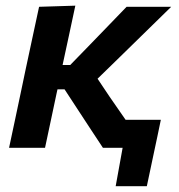

<svg xmlns="http://www.w3.org/2000/svg" viewBox="-20 -522 632 678"><path d="M12 0Q23.5 -54 34.2 -104.2Q45 -154.5 58 -217L69.5 -272Q84 -340 95.2 -392Q106.5 -444 118 -498L246 -502Q234.5 -448.5 223.5 -396.8Q212.5 -345 201 -292.5H228L298 -364.5Q330 -398 362.5 -431.2Q395 -464.5 427 -498H584.5Q539 -453.5 493.5 -409Q448 -364.5 402 -319.5L324.5 -244L367 -180.5Q381 -160 395.2 -139.8Q409.5 -119.5 423.5 -99H548Q542 -70 535.5 -39Q529 -8 522.5 22Q516.5 50.5 510.5 78.8Q504.5 107 498.5 135.5H388.5L413 0H343.5Q322.5 -31.5 301.8 -63.2Q281 -95 260 -127L208 -206.5H183L180 -193Q169 -140.5 159.2 -95Q149.5 -49.5 139 0Z"/></svg>

Font: Commissioner SemiBold
Style: Italic
Weight: 600
Italic angle: -12°
Designer: Kostas Bartsokas
Foundry: Kostas Bartsokas
Version: Version 1.000; ttfautohint (v1.8.3)